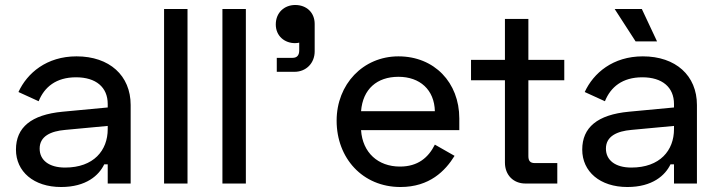

<svg xmlns="http://www.w3.org/2000/svg" viewBox="-20 -736 2879 770"><path d="M54 -367 135 -330C158 -387 205 -426 285 -426C365 -426 412 -386 412 -319V-305L231 -288C105 -276 44 -225 44 -136C44 -48 115 14 225 14C326 14 377 -33 398 -77H412V0H504V-315C504 -433 419 -510 287 -510C167 -510 89 -443 54 -367ZM139 -140C139 -190 184 -210 241 -215L412 -231V-218C412 -133 356 -64 241 -64C176 -64 139 -94 139 -140Z M732 -700H638V0H732Z M966 -700H872V0H966Z M1086 -638C1086 -591 1122 -563 1163 -563C1171 -563 1176 -564 1180 -565V-534C1180 -514 1171 -504 1153 -504H1090V-448H1161C1208 -448 1242 -483 1242 -530V-640C1242 -686 1209 -716 1164 -716C1121 -716 1086 -686 1086 -638Z M1330 -252C1330 -102 1434 14 1586 14C1703 14 1766 -51 1803 -111L1724 -156C1698 -104 1656 -68 1584 -68C1496 -68 1434 -124 1428 -214H1822V-261C1822 -405 1722 -510 1578 -510C1436 -510 1330 -398 1330 -252ZM1428 -290C1435 -379 1492 -428 1578 -428C1664 -428 1722 -376 1724 -290Z M1869 -496V-414H2005V-84C2005 -34 2039 0 2087 0H2215V-82H2125C2107 -82 2099 -90 2099 -110V-414H2243V-496H2099V-660H2005V-496Z M2554 -700H2445L2529 -570H2615ZM2325 -367 2406 -330C2429 -387 2476 -426 2556 -426C2636 -426 2683 -386 2683 -319V-305L2502 -288C2376 -276 2315 -225 2315 -136C2315 -48 2386 14 2496 14C2597 14 2648 -33 2669 -77H2683V0H2775V-315C2775 -433 2690 -510 2558 -510C2438 -510 2360 -443 2325 -367ZM2410 -140C2410 -190 2455 -210 2512 -215L2683 -231V-218C2683 -133 2627 -64 2512 -64C2447 -64 2410 -94 2410 -140Z"/></svg>

Font: Space Text Medium
Style: Regular
Weight: 500
Designer: Florian Karsten (Space Text), Colophon Foundry (Space Mono)
Foundry: Florian Karsten
Version: Version 1.003;PS 001.003;hotconv 1.0.88;makeotf.lib2.5.64775